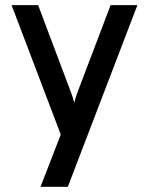

<svg xmlns="http://www.w3.org/2000/svg" viewBox="-20 -531 578 745"><path d="M243.2 193.8H137.2L215.8 -8.8L24.9 -511.2H127.9L253.9 -176.8Q259.3 -162.6 262.2 -153.3Q265.1 -144 268.1 -131.8Q271 -144 273.9 -153.3Q276.9 -162.6 282.2 -176.8L409.2 -511.2H513.2Z"/></svg>

Font: Overpass
Style: Regular
Weight: 400
Designer: Delve Withrington
Foundry: Delve Fonts
Version: Version 1.001